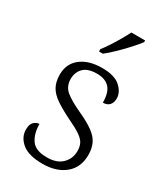

<svg xmlns="http://www.w3.org/2000/svg" viewBox="-193 -849 815 942"><g transform="rotate(30 215.0 -378.0)"><path d="M208 10Q129 10 91.5 -21Q54 -52 54 -96Q54 -127 68.5 -139.5Q83 -152 98 -152Q98 -98 122 -63Q146 -28 211 -28Q267 -28 296.5 -57.5Q326 -87 326 -130Q326 -155 317 -172.5Q308 -190 284 -206.5Q260 -223 215 -244Q160 -271 126.5 -294Q93 -317 78 -344.5Q63 -372 63 -412Q63 -474 108 -509Q153 -544 228 -544Q298 -544 331 -514.5Q364 -485 364 -449Q364 -426 351.5 -412Q339 -398 315 -398Q315 -455 291 -481Q267 -507 220 -507Q168 -507 144 -482.5Q120 -458 120 -420Q120 -378 150.5 -353Q181 -328 245 -299Q297 -275 327 -252.5Q357 -230 369.5 -203Q382 -176 382 -140Q382 -69 334 -29.5Q286 10 208 10ZM173 -619Q188 -638 205 -664Q222 -690 237.5 -717Q253 -744 264 -766H342V-756Q329 -739 303 -710Q277 -681 247.5 -652.5Q218 -624 195 -606H173Z"/></g></svg>

Font: Noto Serif Gurmukhi Light
Style: Regular
Weight: 300
Designer: Vaibhav Singh and the Monotype Design Team
Foundry: Monotype Imaging Inc.
Version: Version 2.004; ttfautohint (v1.8.4.7-5d5b)